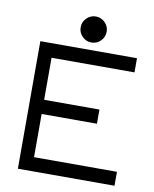

<svg xmlns="http://www.w3.org/2000/svg" viewBox="-80 -803 651 814"><g transform="rotate(10 246.0 -395.5)"><path d="M227.5 -646.5Q211 -663 211 -686Q211 -709 227.5 -725.5Q244 -742 267 -742Q290 -742 306.5 -725.5Q323 -709 323 -686Q323 -663 306.5 -646.5Q290 -630 267 -630Q244 -630 227.5 -646.5ZM53 -598H469V-537H112V-356H350V-295H112V-109H469V-49H53Z"/></g></svg>

Font: IBM 3270 Semi-Condensed
Style: Condensed
Weight: 400
Monospace: yes
Version: Version 2.3.1